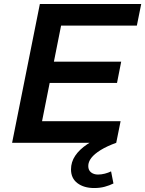

<svg xmlns="http://www.w3.org/2000/svg" viewBox="-20 -720 732 968"><path d="M242 -409H591L570 -302H221ZM192 -109H588L566 0H41L181 -700H692L670 -591H288ZM455 228Q403 228 370.5 203.5Q338 179 338 134Q338 97 359 65.5Q380 34 419.5 7.5Q459 -19 514 -40L566 0Q519 17 487.5 36.5Q456 56 440.5 76Q425 96 425 117Q425 138 439 149Q453 160 474 160Q491 160 508.5 155.5Q526 151 540 144L552 205Q532 215 508 221.5Q484 228 455 228Z"/></svg>

Font: MOST Montserrat SemiBold
Style: Italic
Weight: 600
Italic angle: -11.3°
Designer: Julieta Ulanovsky
Foundry: Julieta Ulanovsky
Version: Version 8.000;March 11, 2024;FontCreator 15.0.0.2926 64-bit